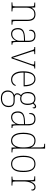

<svg xmlns="http://www.w3.org/2000/svg" viewBox="1633 -2433 1041 4347"><g transform="rotate(90 2153.5 -259.5)"><path d="M34 0V-20H52Q87 -20 102 -24Q117 -28 121 -44Q125 -60 125 -95V-442Q125 -477 121 -492.5Q117 -508 103 -512Q89 -516 58 -516H39V-536H149L152 -453H155Q181 -500 216 -521Q251 -542 303 -542Q383 -542 419 -497Q455 -452 455 -359V-95Q455 -60 459 -44Q463 -28 478.5 -24Q494 -20 527 -20H538V0H427V-365Q427 -433 399.5 -475Q372 -517 304 -517Q250 -517 217 -493.5Q184 -470 168.5 -428.5Q153 -387 153 -334V-95Q153 -60 157 -44Q161 -28 176.5 -24Q192 -20 226 -20H238V0Z M745 10Q708 10 678.5 -6.5Q649 -23 632 -58Q615 -93 615 -146Q615 -225 666.5 -262Q718 -299 828 -303L903 -306V-371Q903 -418 894 -450Q885 -482 860 -499.5Q835 -517 787 -517Q745 -517 720 -503Q695 -489 684.5 -462Q674 -435 674 -395Q664 -395 658.5 -406Q653 -417 653 -440Q653 -464 665.5 -487.5Q678 -511 708 -526.5Q738 -542 787 -542Q865 -542 898 -500.5Q931 -459 931 -379V-107Q931 -70 935 -51.5Q939 -33 950.5 -26.5Q962 -20 986 -20H991V0H910L905 -99H903Q891 -75 871 -49.5Q851 -24 820 -7Q789 10 745 10ZM748 -15Q793 -15 827.5 -39.5Q862 -64 882.5 -101.5Q903 -139 903 -178V-283L826 -280Q757 -278 717 -261.5Q677 -245 660 -215.5Q643 -186 643 -145Q643 -110 653.5 -80.5Q664 -51 687.5 -33Q711 -15 748 -15Z M1114 -468Q1107 -491 1101 -501Q1095 -511 1082.5 -513.5Q1070 -516 1044 -516V-536H1205V-516H1184Q1155 -516 1146.5 -511.5Q1138 -507 1138 -496Q1138 -484 1147 -457Q1156 -430 1164 -407L1231 -203Q1241 -174 1252 -140.5Q1263 -107 1272.5 -77Q1282 -47 1287 -28Q1293 -47 1307.5 -92.5Q1322 -138 1347 -209L1402 -365Q1421 -419 1431.5 -449.5Q1442 -480 1442 -495Q1442 -506 1433.5 -511Q1425 -516 1395 -516H1367V-536H1531V-516H1529Q1507 -516 1496 -513.5Q1485 -511 1479 -501Q1473 -491 1465 -468L1302 0H1271Z M1780 10Q1694 10 1644 -60.5Q1594 -131 1594 -262Q1594 -404 1640 -473Q1686 -542 1771 -542Q1849 -542 1892 -475Q1935 -408 1935 -290V-274H1623Q1622 -144 1665.5 -79.5Q1709 -15 1780 -15Q1833 -15 1864.5 -41Q1896 -67 1911 -102Q1915 -99 1917.5 -94.5Q1920 -90 1920 -82Q1920 -66 1904 -44Q1888 -22 1857 -6Q1826 10 1780 10ZM1907 -298Q1906 -396 1872.5 -456.5Q1839 -517 1770 -517Q1696 -517 1662 -457.5Q1628 -398 1624 -298Z M2203 241Q2116 241 2072 198Q2028 155 2028 83Q2028 40 2045 10Q2062 -20 2086.5 -38Q2111 -56 2135 -62Q2117 -70 2104 -86Q2091 -102 2091 -131Q2091 -159 2106.5 -181.5Q2122 -204 2134 -215Q2098 -235 2080 -276.5Q2062 -318 2062 -367Q2062 -450 2101.5 -496Q2141 -542 2213 -542Q2246 -542 2271 -531Q2296 -520 2312 -504Q2321 -515 2332.5 -527Q2344 -539 2358.5 -548Q2373 -557 2390 -557Q2413 -557 2423.5 -544Q2434 -531 2434 -513Q2434 -496 2429 -486Q2424 -476 2413 -476Q2413 -505 2408 -517Q2403 -529 2389 -529Q2372 -529 2358 -517.5Q2344 -506 2327 -485Q2339 -466 2347.5 -436Q2356 -406 2356 -363Q2356 -287 2320 -241.5Q2284 -196 2213 -196Q2202 -196 2183 -198.5Q2164 -201 2156 -205Q2140 -191 2129 -172.5Q2118 -154 2118 -126Q2118 -94 2143 -82.5Q2168 -71 2204 -71H2269Q2316 -71 2345.5 -55Q2375 -39 2390 -8.5Q2405 22 2405 66Q2405 145 2353.5 193Q2302 241 2203 241ZM2206 216Q2264 216 2302 197.5Q2340 179 2358.5 146Q2377 113 2377 66Q2377 6 2350 -20Q2323 -46 2263 -46H2185Q2149 -46 2119.5 -31.5Q2090 -17 2073 11.5Q2056 40 2056 83Q2056 119 2070 149Q2084 179 2117 197.5Q2150 216 2206 216ZM2210 -221Q2248 -221 2274.5 -235Q2301 -249 2314.5 -281.5Q2328 -314 2328 -365Q2328 -420 2314.5 -453.5Q2301 -487 2274.5 -502Q2248 -517 2210 -517Q2175 -517 2148 -501Q2121 -485 2105.5 -451.5Q2090 -418 2090 -364Q2090 -291 2123 -256Q2156 -221 2210 -221Z M2632 10Q2595 10 2565.5 -6.5Q2536 -23 2519 -58Q2502 -93 2502 -146Q2502 -225 2553.5 -262Q2605 -299 2715 -303L2790 -306V-371Q2790 -418 2781 -450Q2772 -482 2747 -499.5Q2722 -517 2674 -517Q2632 -517 2607 -503Q2582 -489 2571.5 -462Q2561 -435 2561 -395Q2551 -395 2545.5 -406Q2540 -417 2540 -440Q2540 -464 2552.5 -487.5Q2565 -511 2595 -526.5Q2625 -542 2674 -542Q2752 -542 2785 -500.5Q2818 -459 2818 -379V-107Q2818 -70 2822 -51.5Q2826 -33 2837.5 -26.5Q2849 -20 2873 -20H2878V0H2797L2792 -99H2790Q2778 -75 2758 -49.5Q2738 -24 2707 -7Q2676 10 2632 10ZM2635 -15Q2680 -15 2714.5 -39.5Q2749 -64 2769.5 -101.5Q2790 -139 2790 -178V-283L2713 -280Q2644 -278 2604 -261.5Q2564 -245 2547 -215.5Q2530 -186 2530 -145Q2530 -110 2540.5 -80.5Q2551 -51 2574.5 -33Q2598 -15 2635 -15Z M3165 10Q3109 10 3068.5 -20Q3028 -50 3006.5 -111.5Q2985 -173 2985 -267Q2985 -361 3005 -422Q3025 -483 3064.5 -513Q3104 -543 3161 -543Q3221 -543 3259.5 -516Q3298 -489 3317 -442H3321Q3319 -469 3318 -495Q3317 -521 3317 -543V-660Q3317 -698 3313 -715Q3309 -732 3295.5 -736Q3282 -740 3252 -740H3235V-760H3345V-91Q3345 -58 3349.5 -43Q3354 -28 3369 -24Q3384 -20 3417 -20H3431V0H3321L3317 -105H3315Q3295 -55 3259.5 -22.5Q3224 10 3165 10ZM3161 -14Q3240 -16 3279 -82Q3318 -148 3318 -265Q3318 -389 3285 -453.5Q3252 -518 3164 -518Q3112 -518 3078.5 -490.5Q3045 -463 3029 -406.5Q3013 -350 3013 -264Q3013 -139 3054 -76.5Q3095 -14 3161 -14Z M3690 10Q3604 10 3555 -57.5Q3506 -125 3506 -267Q3506 -406 3553 -474Q3600 -542 3694 -542Q3783 -542 3829 -475Q3875 -408 3875 -267Q3875 -125 3828 -57.5Q3781 10 3690 10ZM3690 -15Q3749 -15 3783 -45.5Q3817 -76 3832 -132.5Q3847 -189 3847 -267Q3847 -394 3811 -455.5Q3775 -517 3693 -517Q3608 -517 3571 -454.5Q3534 -392 3534 -267Q3534 -146 3571.5 -80.5Q3609 -15 3690 -15Z M3978 0V-20H3993Q4023 -20 4037.5 -24Q4052 -28 4056 -44.5Q4060 -61 4060 -97V-441Q4060 -477 4056 -492.5Q4052 -508 4036 -512Q4020 -516 3985 -516H3973V-536H4084L4087 -428H4089Q4099 -455 4115 -482Q4131 -509 4156 -526.5Q4181 -544 4217 -544Q4253 -544 4273.5 -525Q4294 -506 4294 -479Q4294 -464 4289 -453.5Q4284 -443 4273 -443Q4273 -468 4267 -485Q4261 -502 4248 -510.5Q4235 -519 4212 -519Q4184 -519 4161 -498.5Q4138 -478 4121.5 -444Q4105 -410 4096.5 -367.5Q4088 -325 4088 -280V-97Q4088 -61 4092 -44.5Q4096 -28 4110.5 -24Q4125 -20 4155 -20H4181V0Z"/></g></svg>

Font: Noto Serif Khmer SemiCondensed Thin
Style: Regular
Weight: 250
Width: 4
Designer: Danh Hong and the Monotype Design Team
Foundry: Monotype Imaging Inc.
Version: Version 2.004